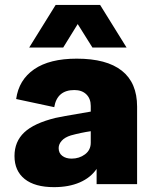

<svg xmlns="http://www.w3.org/2000/svg" viewBox="-20 -749 625 783"><path d="M293 -509.8Q414.6 -509.8 476.8 -460.7Q539.1 -411.6 539.1 -314V-145V2H374V-60.1Q349.6 -24.4 305.2 -5.1Q260.7 14.2 200.2 14.2Q122.1 14.2 80.6 -19Q39.1 -52.2 39.1 -112.8Q39.1 -171.4 78.9 -209Q118.7 -246.6 206.1 -268.1Q214.8 -271 350.1 -293.9V-316.9Q350.1 -346.7 332 -364.3Q314 -381.8 283.2 -381.8Q212.9 -381.8 201.2 -312L45.9 -345.2Q56.6 -423.3 119.4 -466.6Q182.1 -509.8 293 -509.8ZM99.1 -555.2 207 -729H388.2L496.1 -555.2H356.9L296.9 -650.9L237.8 -555.2ZM219.2 -145Q219.2 -124.5 234.1 -113.3Q249 -102.1 272 -102.1Q303.2 -102.1 326.7 -119.6Q350.1 -137.2 350.1 -167V-213.9Q310.1 -208 269 -196.8Q244.1 -189 231.7 -175Q219.2 -161.1 219.2 -145Z"/></svg>

Font: Human Sans Black
Style: Regular
Weight: 800
Designer: Tim Radville
Foundry: Continuum
Version: Version 1.000;FEAKit 1.0